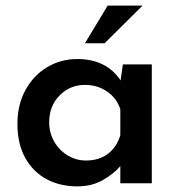

<svg xmlns="http://www.w3.org/2000/svg" viewBox="-20 -652 638 683"><path d="M520 -423V0H408V-61Q385 -34 346 -11.5Q307 11 255 11Q194 11 146 -14.5Q98 -40 70 -90Q42 -140 42 -211Q42 -280 71 -332.5Q100 -385 148.5 -413.5Q197 -442 255 -442Q358 -442 409 -366L417 -423ZM408 -171V-263Q396 -302 361.5 -326Q327 -350 282 -350Q229 -350 192 -312.5Q155 -275 155 -217Q155 -179 173 -148Q191 -117 221 -99Q251 -81 286 -81Q332 -81 363.5 -104.5Q395 -128 408 -171ZM352 -498H282L363 -632H487Z"/></svg>

Font: Josefin Sans SemiBold
Style: Regular
Weight: 600
Designer: Santiago Orozco
Foundry: Typemade
Version: Version 2.000